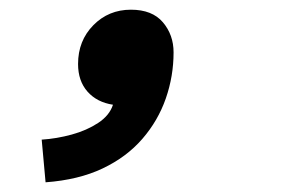

<svg xmlns="http://www.w3.org/2000/svg" viewBox="-20 -207 600 396"><path d="M74 169 66 81Q97 79 128 70.5Q159 62 182.5 46.5Q206 31 213 9Q180 4 160.5 -18Q141 -40 141 -75Q141 -123 172.5 -155Q204 -187 250 -187Q294 -187 316 -161Q338 -135 338 -99Q338 -50 322 -4Q306 42 273.5 79.5Q241 117 191.5 140.5Q142 164 74 169Z"/></svg>

Font: Ubuntu Sans Mono
Style: Italic
Weight: 400
Italic angle: -13.5°
Monospace: yes
Designer: Dalton Maag Ltd
Foundry: Dalton Maag Ltd
Version: Version 1.006